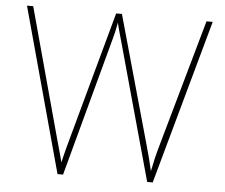

<svg xmlns="http://www.w3.org/2000/svg" viewBox="-51 -772 971 830"><g transform="rotate(5 434.5 -357.0)"><path d="M839 -714H812L658 -168C643 -116 637 -88 629 -48C620 -88 613 -116 598 -168L445 -714H420L271 -171C257 -121 249 -90 240 -52C231 -90 221 -121 208 -170L60 -714H33L228 0H252L415 -604C421 -627 425 -641 431 -675C439 -639 446 -620 456 -582L617 0H641Z"/></g></svg>

Font: Noto Sans Gujarati UI Thin
Style: Regular
Weight: 100
Designer: Jelle Bosma - Monotype Design Team, Universal Thirst
Foundry: Monotype Imaging Inc.
Version: Version 2.106